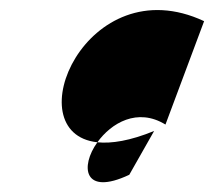

<svg xmlns="http://www.w3.org/2000/svg" viewBox="-20 -483 435 390"><path d="M177.8 -194C142.5 -145 149.4 -84 242.6 -128L293.1 -217C244.5 -197 206.1 -191 177.8 -194ZM177.8 -194C205.8 -233 259.2 -265 316.1 -230L394.6 -440C155.4 -552 9.9 -212 177.8 -194Z"/></svg>

Font: Digital Distortion
Style: Obl
Weight: 400
Version: Version 1